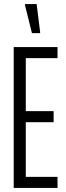

<svg xmlns="http://www.w3.org/2000/svg" viewBox="-20 -918 323 938"><path d="M47 0V-688H261V-634H106V-375H242V-321H106V-54H261V0ZM136 -756 102 -893V-898H159L176 -762V-756Z"/></svg>

Font: Saira UltraCondensed
Style: Regular
Weight: 400
Width: 1
Designer: Hector Gatti with collaboration of the Omnibus-Type team
Foundry: Omnibus-Type
Version: Version 1.101